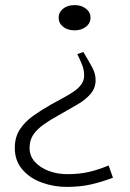

<svg xmlns="http://www.w3.org/2000/svg" viewBox="-20 -730 508 753"><path d="M273 -710Q299 -710 317 -696Q335 -682 335 -661Q335 -639 317 -625Q299 -611 273 -611Q245 -611 227.5 -625Q210 -639 210 -661Q210 -682 227.5 -696Q245 -710 273 -710ZM423 -33Q378 -16 336 -6.5Q294 3 241 3Q191 3 144 -14Q97 -31 67.5 -65.5Q38 -100 38 -150Q38 -192 58 -222.5Q78 -253 110.5 -276Q143 -299 180 -320Q209 -336 233 -349Q257 -362 274 -374.5Q291 -387 300.5 -401.5Q310 -416 310 -434Q310 -455 302.5 -474.5Q295 -494 283 -518L307 -526Q328 -491 341.5 -466Q355 -441 355 -416Q355 -385 335 -361.5Q315 -338 281.5 -319Q248 -300 210 -278Q177 -260 151 -241.5Q125 -223 110.5 -201.5Q96 -180 96 -150Q96 -118 117 -95Q138 -72 171.5 -59.5Q205 -47 244 -47Q291 -47 328 -55.5Q365 -64 406 -81Z"/></svg>

Font: BioRhyme ExtraBold Light
Style: Regular
Weight: 300
Version: Version 1.600;gftools[0.9.33]